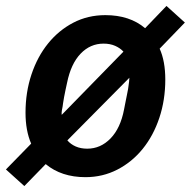

<svg xmlns="http://www.w3.org/2000/svg" viewBox="-49 -585 643 647"><path d="M-29 -14 56 -101Q37 -145 37 -205Q37 -274 57 -334Q77 -394 113 -438.5Q149 -483 198 -508.5Q247 -534 306 -534Q388 -534 440 -490L512 -565L574 -509L489 -421Q508 -379 508 -317Q508 -248 488 -188Q468 -128 432 -83.5Q396 -39 346.5 -13.5Q297 12 239 12Q158 12 105 -32L33 42ZM245 -84Q290 -84 323.5 -118.5Q357 -153 369 -216Q371 -226 373.5 -239Q376 -252 378.5 -264Q381 -276 382.5 -284.5Q384 -293 384 -295Q385 -300 386 -310Q387 -320 387 -323L178 -112Q189 -99 206 -91.5Q223 -84 245 -84ZM300 -438Q255 -438 222.5 -404Q190 -370 177 -306Q175 -296 172 -283Q169 -270 167 -258Q165 -246 163.5 -237Q162 -228 162 -226Q161 -223 159.5 -213Q158 -203 159 -198L367 -411Q356 -423 339 -430.5Q322 -438 300 -438Z"/></svg>

Font: IBM Plex Sans SmBld
Style: Italic
Weight: 600
Italic angle: -11°
Designer: Mike Abbink, Paul van der Laan, Pieter van Rosmalen
Foundry: Bold Monday
Version: Version 3.005